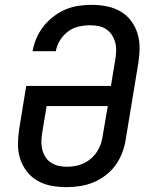

<svg xmlns="http://www.w3.org/2000/svg" viewBox="-20 -763 640 791"><path d="M255 8Q223 8 192.5 2.5Q162 -3 136 -17.5Q110 -32 91.5 -55.5Q73 -79 63.5 -107.5Q54 -136 54 -167.5Q54 -199 59 -231L88 -409H437L455 -518Q458 -536 458.5 -554Q459 -572 454.5 -588.5Q450 -605 441 -619Q432 -633 418 -642.5Q404 -652 386.5 -655.5Q369 -659 351 -659Q328 -659 304 -653.5Q280 -648 260 -633Q240 -618 227 -596.5Q214 -575 210 -552H114Q119 -579 130 -605Q141 -631 159 -654Q177 -677 200.5 -695Q224 -713 250 -724Q276 -735 303.5 -739Q331 -743 358 -743Q390 -743 420 -737Q450 -731 475.5 -716.5Q501 -702 519 -678.5Q537 -655 546 -626.5Q555 -598 555 -567Q555 -536 550 -504L498 -189Q494 -162 484 -135Q474 -108 457 -84Q440 -60 416 -41.5Q392 -23 365.5 -12Q339 -1 310.5 3.5Q282 8 255 8ZM255 -76Q272 -76 289.5 -79Q307 -82 323.5 -89.5Q340 -97 354.5 -109.5Q369 -122 379 -137Q389 -152 395 -169Q401 -186 403 -203L424 -326H172L154 -217Q151 -199 150.5 -181.5Q150 -164 154 -147.5Q158 -131 167 -116.5Q176 -102 190 -93Q204 -84 220.5 -80Q237 -76 255 -76Z"/></svg>

Font: Iosevka Aile Medium Oblique
Style: Regular
Weight: 500
Italic angle: -9°
Designer: Belleve Invis
Foundry: Belleve Invis
Version: Version 31.1.0; ttfautohint (v1.8.4)